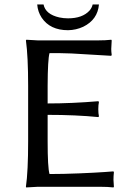

<svg xmlns="http://www.w3.org/2000/svg" viewBox="-20 -823 578 846"><path d="M416 -803.2Q410.2 -736.3 346.7 -705.1Q314.9 -690.4 279.8 -689.9Q200.7 -689.9 163.6 -745.1Q146.5 -771 144 -803.2H171.9Q180.7 -759.8 241.7 -746.1Q260.3 -742.2 279.8 -742.2Q343.3 -742.2 374.5 -776.4Q385.3 -789.1 388.2 -803.2ZM189.9 -200.2Q189.9 -84.5 198.2 -56.2Q258.3 -56.2 328.6 -59.1Q398.9 -62 439.5 -64.9L480 -67.9L481.9 -64Q480 -47.9 480 -30.8Q480 -25.4 481.9 0L480 2.9Q455.6 0 419.9 0H147L95.2 2.9L94.2 0Q104 -68.4 104 -200.2V-444.8Q104 -573.7 94.2 -645L96.2 -647.9Q98.1 -647.9 147 -645H410.2Q446.3 -645 470.2 -647.9L472.2 -645Q470.2 -617.2 470.2 -606.9Q470.2 -596.2 472.2 -581.1L470.2 -577.1Q470.2 -577.1 295.4 -587.4Q242.7 -589.4 198.2 -588.9Q190.4 -561.5 189.9 -444.8V-367.2Q295.9 -367.2 413.1 -377L416 -374Q413.1 -360.4 413.1 -341.8Q413.1 -323.2 416 -310.1L413.1 -307.1Q314.5 -316.9 189.9 -316.9Z"/></svg>

Font: Linux Biolinum O
Style: Regular
Weight: 400
Designer: Philipp H. Poll
Foundry: Philipp H. Poll
Version: Version 1.0.4